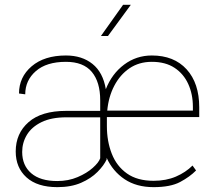

<svg xmlns="http://www.w3.org/2000/svg" viewBox="-20 -769 887 799"><path d="M619.1 9.8Q547.9 9.8 498.5 -23.2Q449.2 -56.2 423.8 -112.3V-106.4H424.3Q412.6 -80.6 385.7 -53.5Q358.9 -26.4 317.4 -8.3Q275.9 9.8 218.8 9.8Q135.3 9.8 90.3 -30.8Q45.4 -71.3 45.4 -138.7Q45.4 -213.9 98.9 -260.7Q152.3 -307.6 255.4 -307.6H397V-351.6Q397 -427.7 362.1 -469.7Q327.1 -511.7 254.4 -511.7Q173.3 -511.7 129.2 -473.1Q85 -434.6 85 -376.5L59.1 -379.9Q59.1 -448.2 111.8 -493.2Q164.6 -538.1 254.4 -538.1Q321.3 -538.1 365 -502.9Q408.7 -467.8 420.4 -397.9Q445.8 -462.4 496.6 -500.2Q547.4 -538.1 611.8 -538.1Q704.1 -538.1 756.6 -480.5Q809.1 -422.9 809.1 -322.3V-281.7H424.8Q424.8 -278.8 424.8 -275.4V-244.1Q424.8 -181.2 445.1 -129.4Q465.3 -77.6 508.3 -47.1Q551.3 -16.6 619.1 -16.6Q671.4 -16.6 712.2 -34.2Q752.9 -51.8 781.2 -80.1L795.9 -59.6Q770 -33.2 729.7 -11.7Q689.5 9.8 619.1 9.8ZM611.8 -511.7Q558.6 -511.7 519 -484.9Q479.5 -458 455.6 -412.1Q431.6 -366.2 426.3 -308.6H782.7V-324.2Q782.7 -377 763.4 -419.4Q744.1 -461.9 706.3 -486.8Q668.5 -511.7 611.8 -511.7ZM218.3 -15.6Q264.6 -15.6 303 -32Q341.3 -48.3 366.2 -70.6Q391.1 -92.8 397 -110.4V-280.8H256.3Q193.4 -280.8 152.6 -260.7Q111.8 -240.7 92 -208Q72.3 -175.3 72.3 -136.7Q72.3 -80.6 109.9 -48.1Q147.5 -15.6 218.3 -15.6ZM399.9 -619.1 492.2 -749H524.4L429.2 -619.1Z"/></svg>

Font: Vazirmatn FD Thin
Style: Regular
Weight: 100
Designer: Saber Rastikerdar
Foundry: Saber Rastikerdar
Version: Version 33.003